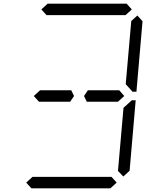

<svg xmlns="http://www.w3.org/2000/svg" viewBox="-20 -1020 856 1040"><path d="M204 -969 238 -1000H666L694 -969L660 -938H658H477H415H234H232ZM204 -469H191L163 -500L197 -531H210H334H358H366L381 -500L360 -469H352H328ZM612 -31 578 0H150L122 -31L156 -62H158H339H401H582H584ZM649 -436 694 -477H715L682 -95L648 -64L619 -94ZM724 -936 752 -905 719 -523H698L661 -564L691 -906ZM612 -531H626L653 -500L619 -469H606H482H458H450L435 -500L456 -531H464H488Z"/></svg>

Font: DSEG14 Classic Mini
Style: Light Italic
Weight: 300
Italic angle: -5°
Designer: Keshikan(Twitter:@keshinomi_88pro)
Version: Version 0.46